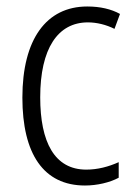

<svg xmlns="http://www.w3.org/2000/svg" viewBox="-20 -562 414 592"><path d="M242 10C279 10 318 1 346 -14V-62C315 -48 281 -39 246 -39C148 -39 104 -124 104 -262C104 -412 158 -493 251 -493C278 -493 307 -486 333 -473L350 -519C323 -534 289 -542 249 -542C123 -542 49 -441 49 -261C49 -88 114 10 242 10Z"/></svg>

Font: Noto Sans Gujarati Condensed Light
Style: Regular
Weight: 300
Width: 3
Designer: Jelle Bosma - Monotype Design Team, Universal Thirst
Foundry: Monotype Imaging Inc.
Version: Version 2.106